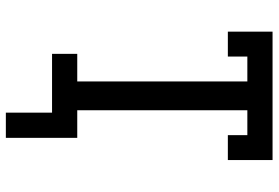

<svg xmlns="http://www.w3.org/2000/svg" viewBox="-164 -610 929 640"><g transform="rotate(90 300.0 -290.5)"><path d="M356 154V0H160V-84H252V-651H169V-586H86V-735H514V-586H431V-651H348V-84H440V154Z"/></g></svg>

Font: Iosevka HT Medium Extended
Style: Regular
Weight: 500
Width: 7
Monospace: yes
Designer: Belleve Invis
Foundry: Belleve Invis
Version: Version 32.3.0; ttfautohint (v1.8.4)